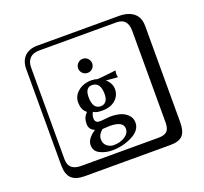

<svg xmlns="http://www.w3.org/2000/svg" viewBox="-158 -939 1415 1335"><g transform="rotate(-20 550.0 -271.0)"><path d="M476.1 -471.4Q460.9 -486.8 460.9 -507.8Q460.9 -528.8 476.1 -544.4Q491.2 -560.1 513.2 -560.1Q535.2 -560.1 550 -544.4Q564.9 -528.8 564.9 -507.8Q564.9 -486.8 550 -471.4Q535.2 -456.1 513.2 -456.1Q491.2 -456.1 476.1 -471.4ZM652.8 -286.1Q652.8 -238.3 616.9 -206.5Q581.1 -174.8 518.1 -174.8Q478 -174.8 460 -186L454.1 -189Q441.9 -168.9 441.9 -144Q441.9 -128.9 449.5 -120.8Q457 -112.8 464.1 -111.8Q471.2 -110.8 484.9 -110.8L506.8 -112.8Q541 -116.7 554.2 -117.2Q593.3 -117.2 625.2 -109.1Q657.2 -101.1 682.1 -77.6Q707 -54.2 707 -18.1Q707 39.1 638.4 74Q569.8 108.9 490.2 108.9Q440.4 108.9 400.1 88.4Q359.9 67.9 359.9 23.9Q359.9 -24.9 425.8 -66.9Q407.7 -71.8 395.8 -86.9Q383.8 -102.1 383.8 -125Q383.8 -173.8 415 -202.1L411.1 -207Q380.4 -231 379.9 -285.2Q379.9 -333 419.4 -366Q459 -398.9 519 -398.9Q540 -398.9 563 -392.1Q595.2 -394 640.6 -399.4Q686 -404.8 696.8 -405.8L700.2 -403.8Q697.3 -394 696.8 -379.9Q696.8 -367.7 700.2 -357.9L696.8 -356Q695.3 -356 612.8 -363.3Q630.9 -350.1 641.8 -328.9Q652.8 -307.6 652.8 -286.1ZM573.2 -278.8Q573.2 -365.7 511.2 -366.2Q461.4 -366.2 460.9 -295.9Q460.9 -207 520 -207Q543 -207 558.1 -223.9Q573.2 -240.7 573.2 -278.8ZM249 -717.8Q204.1 -717.8 179.9 -693.8Q155.8 -669.9 155.8 -625V53.2Q155.8 136.2 249 136.2H820.8Q865.7 136.2 884.8 117.2Q903.8 98.1 903.8 53.2V-625Q903.8 -717.8 820.8 -717.8ZM1000 84Q1000 152.8 973.4 182.4Q946.8 211.9 880.9 211.9H249Q181.2 211.9 150.6 181.4Q120.1 150.9 120.1 84V-625Q120.1 -687 154.1 -720.5Q188 -753.9 249 -753.9H851.1Q920.9 -753.9 960.4 -721.9Q1000 -689.9 1000 -625ZM476.6 -54.2Q440.9 -25.9 440.9 8.8Q440.9 43 463.4 60.5Q485.8 78.1 511.2 78.1Q560.1 78.1 595 55.7Q629.9 33.2 629.9 -1Q629.9 -57.1 527.8 -57.1Q524.4 -57.1 506.6 -55.7Q488.8 -54.2 476.6 -54.2ZM477.5 -54.7H478Q478 -55.2 477.5 -54.7Z"/></g></svg>

Font: Linux Biolinum Keyboard
Style: Regular
Weight: 700
Designer: Philipp H. Poll
Foundry: Philipp H. Poll
Version: Version 0.6.1 ; ttfautohint (v0.9)